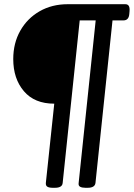

<svg xmlns="http://www.w3.org/2000/svg" viewBox="-20 -720 636 913"><path d="M231 173Q214 173 205.5 168Q197 163 198 150L238 -227Q144 -227 93.5 -286.5Q43 -346 43 -439Q43 -515 76.5 -574Q110 -633 168.5 -666.5Q227 -700 302 -700H576Q599 -700 596 -667L595 -655Q593 -623 567 -623H515L434 150Q431 173 397 173H386Q370 173 361 168Q352 163 354 150L435 -623H359L278 150Q276 173 241 173Z"/></svg>

Font: Asap Semi Expanded Semi Expanded ExtraBold
Style: Italic
Weight: 800
Width: 6
Italic angle: -6°
Designer: Pablo Cosgaya
Foundry: Omnibus-Type
Version: Version 3.001; ttfautohint (v1.8.4.7-5d5b)